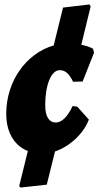

<svg xmlns="http://www.w3.org/2000/svg" viewBox="-20 -678 456 862"><path d="M306 -202C284 -154 257 -128 231 -128C200 -128 183 -155 183 -206C183 -297 210 -363 248 -363C273 -363 291 -347 308 -311L351 -312L402 -441L398 -459C384 -467 365 -473 345 -477L387 -649L382 -658L263 -644L221 -474C99 -439 8 -315 8 -167C8 -84 44 -24 105 0L66 158L73 164L190 151L227 2C292 -20 354 -76 379 -141L327 -199Z"/></svg>

Font: Alegreya SC Black
Style: Italic
Weight: 900
Italic angle: -7°
Designer: Juan Pablo del Peral
Foundry: Huerta Tipografica
Version: Version 2.007;PS 002.007;hotconv 1.0.88;makeotf.lib2.5.64775